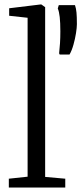

<svg xmlns="http://www.w3.org/2000/svg" viewBox="-20 -839 364 859"><path d="M103.5 -48.5V-759.5L21 -768.5V-802L161 -819H165L182 -807V-47.5L272 -39.5V0H19.5V-39.5ZM291 -595H247L244.5 -600.5Q247 -622 248.5 -646.2Q250 -670.5 250 -699Q250 -737.5 247.2 -762.5Q244.5 -787.5 238.5 -801L243 -816H315.5Q320.5 -801.5 322.2 -783Q324 -764.5 324 -731Q324 -716 320 -690.5Q316 -665 308.5 -638.5Q301 -612 291 -595Z"/></svg>

Font: Merriweather 36pt Light
Style: Regular
Weight: 300
Designer: Eben Sorkin
Foundry: Eben Sorkin
Version: Version 2.100